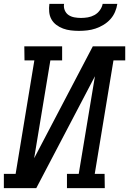

<svg xmlns="http://www.w3.org/2000/svg" viewBox="-30 -975 669 995"><path d="M-10 0V-74H51L148 -662H97L96 -735H292V-662H231L147 -155L451 -735H619V-662H558L461 -74H512L513 0H317V-74H378L462 -580L158 0ZM379 -815Q358 -815 337 -817.5Q316 -820 297 -827Q278 -834 262 -846Q246 -858 236.5 -875Q227 -892 225 -913Q223 -934 226 -955H302Q299 -938 305.5 -922Q312 -906 325.5 -897Q339 -888 356 -885Q373 -882 390 -882Q407 -882 425 -885Q443 -888 459.5 -897Q476 -906 487.5 -922Q499 -938 502 -955H578Q575 -934 566 -913Q557 -892 541.5 -875Q526 -858 506 -846Q486 -834 465 -827Q444 -820 422 -817.5Q400 -815 379 -815Z"/></svg>

Font: Iosevka Plex Etoile
Style: Italic
Weight: 400
Italic angle: -9°
Designer: Belleve Invis
Foundry: Belleve Invis
Version: Version 25.1.1; ttfautohint (v1.8.4)